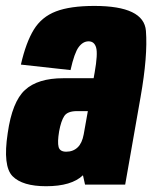

<svg xmlns="http://www.w3.org/2000/svg" viewBox="-34 -623 517 648"><path d="M253 0 246 -31.5Q207.5 5.5 121.5 5.5Q42 5.5 8.5 -28.2Q-25 -62 -8 -173.5Q7 -279.5 50.2 -319.2Q93.5 -359 179.5 -359H282L285.5 -378.5Q296.5 -441 290.5 -462.2Q284.5 -483.5 265 -483.5Q246 -483.5 231.5 -464Q217 -444.5 204 -386.5L36.5 -405Q53.5 -479.5 80 -522.8Q106.5 -566 154.8 -584.5Q203 -603 284.5 -603Q452 -603 458.5 -518.8Q465 -434.5 440.5 -296L388.5 0ZM248.5 -169.5 262.5 -248H226Q194 -248 183 -231.5Q172 -215 165.5 -179.5Q159.5 -143 163.8 -127Q168 -111 189.5 -111Q213 -111 228.5 -126Q243 -140 248.5 -169.5Z"/></svg>

Font: Anybody Condensed ExtraBold
Style: Italic
Weight: 800
Width: 3
Italic angle: -10°
Designer: Tyler Finck
Foundry: Etcetera Type Company
Version: Version 1.010; ttfautohint (v1.8.3) -l 8 -r 50 -G 200 -x 14 